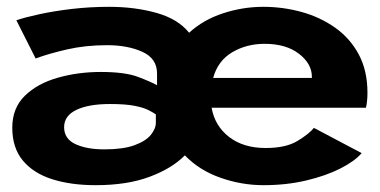

<svg xmlns="http://www.w3.org/2000/svg" viewBox="-20 -532 1115 563"><path d="M260.5 11Q188 11 133 -6.5Q78 -24 47 -61.2Q16 -98.5 16 -157.5Q16 -215.5 53.2 -251.5Q90.5 -287.5 149.8 -304.2Q209 -321 275.5 -321Q346.5 -321 384.8 -306.5Q423 -292 440.5 -282V-316.5Q440.5 -360.5 397.5 -380Q354.5 -399.5 294 -399.5Q230.5 -399.5 176.2 -387Q122 -374.5 84.5 -360.5L28 -472.5Q52.5 -481 95 -490.2Q137.5 -499.5 190.8 -505.8Q244 -512 300 -512Q375.5 -512 438.8 -494.2Q502 -476.5 534.5 -436Q576 -474 634 -493Q692 -512 752 -512Q809.5 -512 864 -497Q918.5 -482 962.2 -451.2Q1006 -420.5 1031.8 -372.8Q1057.5 -325 1057.5 -259.5Q1057.5 -246.5 1056.2 -235Q1055 -223.5 1053 -216H600.5Q610 -162.5 652 -130.2Q694 -98 759 -98Q818.5 -98 852.8 -119Q887 -140 900.5 -157L1040.5 -83Q1020.5 -59.5 978.2 -38Q936 -16.5 878 -2.8Q820 11 752.5 11Q688.5 11 626.5 -10.8Q564.5 -32.5 522 -76.5Q485 -38.5 419.2 -13.8Q353.5 11 260.5 11ZM605 -303.5H894.5V-307Q894.5 -345 856.8 -374.2Q819 -403.5 756 -403.5Q703 -403.5 661 -378.8Q619 -354 605 -303.5ZM286 -94Q340.5 -94 373.8 -106Q407 -118 422 -136.2Q437 -154.5 437 -172.5V-196.5Q429.5 -202 415.2 -209.2Q401 -216.5 374.2 -221.8Q347.5 -227 302.5 -227Q240 -227 204 -209.8Q168 -192.5 168 -159Q168 -125 201 -109.5Q234 -94 286 -94Z"/></svg>

Font: Trispace SemiExpanded SemiBold
Style: Regular
Weight: 600
Width: 6
Designer: Tyler Finck
Foundry: Etcetera Type Company
Version: Version 1.210; ttfautohint (v1.8.3)